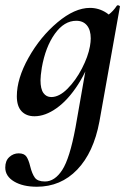

<svg xmlns="http://www.w3.org/2000/svg" viewBox="-48 -429 493 730"><path d="M-28 208Q-28 182 -12.5 168Q3 154 23 154Q44 154 52.5 166.5Q61 179 67 204Q74 232 84.5 246.5Q95 261 123 261Q160 261 188.5 217.5Q217 174 239 56L289 -229L310 -246Q287 -167 249 -108Q211 -49 167.5 -18Q124 13 83 13Q52 13 34 -6Q16 -25 16 -63Q16 -130 60.5 -209.5Q105 -289 170.5 -344Q236 -399 294 -399Q328 -399 357 -380Q386 -361 389 -324L329 -357Q346 -359 364.5 -373Q383 -387 396 -407Q398 -409 400 -409Q403 -409 406 -407Q409 -405 408 -404L330 33Q308 151 245.5 216Q183 281 92 281Q39 281 5.5 261Q-28 241 -28 208ZM294 -253Q297 -270 297 -283Q297 -315 282.5 -332.5Q268 -350 242 -350Q196 -350 160.5 -300.5Q125 -251 111 -172Q106 -140 106 -124Q106 -91 117 -75.5Q128 -60 147 -60Q177 -60 208.5 -91.5Q240 -123 263.5 -168.5Q287 -214 294 -253Z"/></svg>

Font: Cormorant Infant
Style: Bold Italic
Weight: 700
Italic angle: -10°
Designer: Christian Thalmann (Catharsis Fonts)
Foundry: Catharsis Fonts
Version: Version 4.000